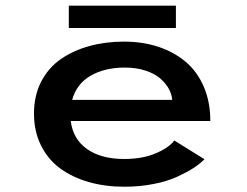

<svg xmlns="http://www.w3.org/2000/svg" viewBox="-20 -662 890 692"><path d="M228 -641.5H614V-561H228ZM717 -88Q700.5 -71.5 677 -56.2Q653.5 -41 618.2 -24.8Q583 -8.5 533.2 1.2Q483.5 11 428 11Q359 11 300.2 -5.8Q241.5 -22.5 197.2 -54.8Q153 -87 127.8 -137.8Q102.5 -188.5 102.5 -253Q102.5 -317 128.2 -367.2Q154 -417.5 199 -448.8Q244 -480 302 -496Q360 -512 427 -512Q493 -512 549.2 -493.8Q605.5 -475.5 647.8 -440.5Q690 -405.5 714 -350.5Q738 -295.5 738 -226H235Q243 -160.5 293.8 -124.8Q344.5 -89 428 -89Q493 -89 540.5 -109Q588 -129 608.5 -155.5ZM430 -418.5Q357.5 -418.5 306.8 -389.2Q256 -360 240 -302H600.5Q599.5 -321.5 588.8 -341.2Q578 -361 558 -378.8Q538 -396.5 504.5 -407.5Q471 -418.5 430 -418.5Z"/></svg>

Font: League Mono Wide Medium
Style: Regular
Weight: 500
Width: 8
Designer: Tyler Finck
Foundry: The League of Moveable Type / Tyler Finck
Version: Version 2.210